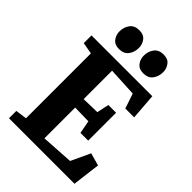

<svg xmlns="http://www.w3.org/2000/svg" viewBox="-278 -1101 1220 1220"><g transform="rotate(45 332.0 -491.0)"><path d="M117.5 -76.5V-659.5L39.5 -673.5V-743H586L599.5 -566.5H520L486 -667L290.5 -677V-421.5L410.5 -424.5L428 -506H497.5V-255.5H428L411.5 -343L290.5 -345.5V-69L507.5 -82.5L568 -212L653 -188L629.5 0H41V-66ZM223 -805Q185 -805 166 -830Q147 -855 147 -886Q147 -925.5 168 -953.5Q189 -981.5 232 -981.5H233Q271.5 -981.5 290.2 -956.5Q309 -931.5 309 -900.5Q309 -861 288 -833Q267 -805 224 -805ZM441 -805Q403 -805 384 -830Q365 -855 365 -886Q365 -925.5 386 -953.5Q407 -981.5 450 -981.5H451Q489.5 -981.5 508.2 -956.5Q527 -931.5 527 -900.5Q527 -861 506 -833Q485 -805 442 -805Z"/></g></svg>

Font: Merriweather Light 18pt Black
Style: Regular
Weight: 900
Version: Version 2.100